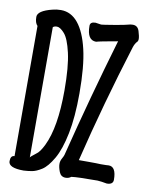

<svg xmlns="http://www.w3.org/2000/svg" viewBox="-83 -779 666 854"><g transform="rotate(10 250.0 -352.0)"><path d="M83 14.2Q14.2 14.2 14.2 -16.1Q14.2 -42 32.2 -42V-629.9Q20 -642.1 20 -668.9Q20 -696.8 85 -712.9Q103 -717.8 123 -717.8Q168.9 -717.8 200.9 -678.5Q232.9 -639.2 250.5 -564Q268.1 -488.8 268.1 -367.2Q268.1 -259.8 252.9 -184.8Q237.8 -109.9 212.9 -66.9Q188 -23.9 163.6 -8.5Q139.2 6.8 120.6 10Q102.1 13.2 83 14.2ZM100.1 -47.9Q100.1 -50.8 125 -69.8Q141.1 -80.1 158.2 -115.2Q200.2 -201.2 200.2 -368.2Q200.2 -475.1 186 -536.6Q171.9 -598.1 152.3 -620.1Q132.8 -642.1 118.2 -642.1Q106 -642.1 100.1 -636.2ZM272 13.2Q251 13.2 242.9 -7.3Q234.9 -27.8 234.9 -43Q234.9 -56.2 241.5 -67.6Q248 -79.1 250 -85.9Q319.8 -363.8 397 -625Q315.9 -610.8 300.8 -606Q259.8 -606 259.8 -670.9Q259.8 -689 284.2 -689L310.1 -685.1Q315.9 -685.1 366.5 -693.6Q417 -702.1 427.5 -705.6Q438 -709 449.2 -709Q471.2 -709 478.5 -686Q485.8 -663.1 485.8 -649.9Q485.8 -642.1 481 -637.2Q472.2 -628.9 465.8 -609.9Q381.8 -340.8 316.9 -74.2H361.8Q398.9 -74.2 416 -73.2Q444.8 -73.2 452.1 -74.2Q485.8 -74.2 485.8 -15.1Q485.8 6.8 457 6.8Q432.1 2 415 1Q324.2 1 296.9 4.9Q286.1 13.2 272 13.2Z"/></g></svg>

Font: LXGW WenKai Mono GB Screen
Style: Regular
Weight: 400
Monospace: yes
Designer: LXGW / Fontworks Inc.
Foundry: LXGW / Fontworks Inc.
Version: Version 1.510;January 18,2025